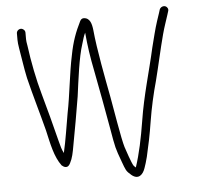

<svg xmlns="http://www.w3.org/2000/svg" viewBox="-53 -757 901 872"><g transform="rotate(-5 397.0 -321.0)"><path d="M50 -637V-607C50 -597.7 51.3 -585 54 -569C62 -525.2 67.4 -479.8 78 -431C98.3 -347.8 122.5 -266.8 143 -187C157.4 -124 168.5 -64.1 200 -22C206 -16.7 211.7 -13.7 217 -13C229.1 -11.5 234.6 -20.2 239 -28.5C250.9 -50.7 255.3 -74.8 261 -107C274 -178.4 288.6 -255.6 300 -328C309.6 -399.1 322.2 -504.7 342 -564C348.2 -583.6 351.2 -597.5 359 -613C364.7 -550.5 371.1 -505.5 386 -431C406.1 -323.1 414.8 -282 434 -171C450.4 -76.3 449.7 -80.1 473 -16C488.1 24.6 487.9 28.6 512 49C542.8 74.2 564.5 51.5 574 23C578.7 10.3 583.7 -6.3 589 -27C600.7 -77 610.7 -124.9 620 -184C630 -246.6 644.5 -311.1 660 -366C677.8 -435.3 692.7 -506.5 711 -575C720.1 -609.1 729.1 -632.5 738 -661L743 -677C745 -682.3 744.7 -687.3 742 -692C733 -707.8 711.9 -702.8 706 -689L701 -673C697.7 -662.3 693.7 -650.3 689 -637C677.6 -602.8 667.2 -558.5 657 -519C632.6 -409.2 600.6 -308.6 582 -190C569.9 -114.6 555.4 -44.3 535 17C530.3 13 527 9.7 525 7C517.2 -4.7 496.6 -65.4 492 -80C480.4 -116.7 456.2 -267.6 448 -311C431.7 -397.3 405 -533.9 397 -622C393.8 -649.7 386.8 -679 357.5 -679C350.5 -679 345 -675 341 -667C317.8 -620.6 301.6 -577.5 290 -516C273 -437.4 264 -334.9 248 -257C236.9 -195.3 228.8 -135.7 215 -77C205.7 -95.7 203.4 -105.4 196 -134C177.6 -207.5 158.4 -279.9 138 -353C119.1 -419.2 102.3 -504.3 93 -576C90.3 -590 89 -600.3 89 -607V-637C89 -647.3 79.7 -656 69.5 -656C59.3 -656 50 -647.3 50 -637Z"/></g></svg>

Font: Just Breathe
Style: Regular
Weight: 400
Foundry: Cannot Into Space Fonts
Version: Version 0.72